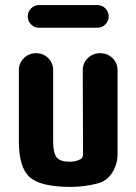

<svg xmlns="http://www.w3.org/2000/svg" viewBox="-20 -730 540 760"><path d="M376 -519.5Q405.3 -519.5 425.3 -500Q445.3 -480.5 445.3 -452.1V-120.1Q445.3 -79.1 423.8 -45.9Q402.3 -12.7 366.2 -3.9Q313.5 9.8 259.8 9.8Q141.6 9.8 98.1 -28.3Q54.7 -66.4 54.7 -169.9V-452.1Q54.7 -480.5 74.7 -500Q94.7 -519.5 123 -519.5Q151.4 -519.5 170.9 -500Q190.4 -480.5 190.4 -452.1V-169.9Q190.4 -124 204.6 -106.9Q218.8 -89.8 254.9 -89.8Q282.2 -89.8 299.8 -100.6Q308.6 -106.4 308.6 -118.2L307.6 -452.1Q307.6 -480.5 327.6 -500Q347.7 -519.5 376 -519.5ZM365.2 -710Q383.8 -710 397 -696.8Q410.2 -683.6 410.2 -665Q410.2 -646.5 397 -633.3Q383.8 -620.1 365.2 -620.1H134.8Q116.2 -620.1 103 -633.3Q89.8 -646.5 89.8 -665Q89.8 -683.6 103 -696.8Q116.2 -710 134.8 -710Z"/></svg>

Font: Rounded-X Mgen+ 1mn bold
Style: Bold
Weight: 700
Designer: [Source Han Sans]
Ryoko NISHIZUKA  (kana & ideographs); Paul D. Hunt (Latin, Greek & Cyrillic); Wenlong ZHANG  (bopomofo
Version: Version 1.059.20150602